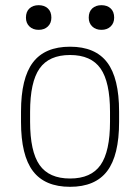

<svg xmlns="http://www.w3.org/2000/svg" viewBox="-20 -710 540 740"><path d="M250 10Q153 10 107 -50.5Q61 -111 61 -240V-280Q61 -409 107 -469.5Q153 -530 250 -530Q347 -530 393 -469.5Q439 -409 439 -280V-240Q439 -111 393 -50.5Q347 10 250 10ZM250 -22Q331 -22 367.5 -74Q404 -126 404 -241V-279Q404 -394 367.5 -446Q331 -498 250 -498Q169 -498 132.5 -446Q96 -394 96 -279V-241Q96 -126 132.5 -74Q169 -22 250 -22ZM129 -595Q107 -595 93.5 -608Q80 -621 80 -642Q80 -665 93.5 -677.5Q107 -690 129 -690Q151 -690 164.5 -677.5Q178 -665 178 -642Q178 -621 164.5 -608Q151 -595 129 -595ZM371 -595Q349 -595 335.5 -608Q322 -621 322 -642Q322 -665 335.5 -677.5Q349 -690 371 -690Q393 -690 406.5 -677.5Q420 -665 420 -642Q420 -621 406.5 -608Q393 -595 371 -595Z"/></svg>

Font: M PLUS 1 Code ExtraLight
Style: Regular
Weight: 250
Designer: Coji Morishita
Foundry: UNDERFOREST DESIGN
Version: Version 1.002